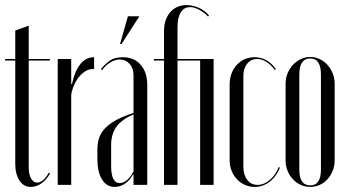

<svg xmlns="http://www.w3.org/2000/svg" viewBox="-20 -727 1368 755"><path d="M101 8Q73 8 56.5 -17Q40 -42 40 -84V-489H0V-495H40V-607L93 -626V-495H176V-489H93V-68Q93 -42 102 -25.5Q111 -9 126 -9Q150 -9 172 -48L177 -45Q163 -20 143 -6Q123 8 101 8Z M260 -495V-397H263Q274 -448 296 -475Q318 -502 350 -502V-455Q335 -457 320.5 -449.5Q306 -442 294 -428.5Q282 -415 273 -396Q264 -377 260 -355V0H207V-495Z M363 -139Q363 -166 370.5 -186.5Q378 -207 394.5 -224Q411 -241 438 -255.5Q465 -270 505 -283V-431Q505 -459 489.5 -476Q474 -493 451 -493Q433 -493 414.5 -482Q396 -471 381 -451L377 -455Q389 -471 409 -486.5Q429 -502 463 -502Q507 -502 533 -472.5Q559 -443 559 -393V0H505V-41H503Q491 -18 471.5 -5Q452 8 431 8Q399 8 381 -21.5Q363 -51 363 -99ZM451 -7Q465 -7 479.5 -19Q494 -31 505 -53V-277Q458 -257 437.5 -228Q417 -199 417 -157V-74Q417 -7 451 -7ZM452 -554 483 -663H528L458 -554Z M625 -495V-605Q625 -651 649.5 -679Q674 -707 714 -707Q738 -707 761.5 -696.5Q785 -686 802 -666L798 -662Q783 -678 763.5 -688.5Q744 -699 727 -699Q704 -699 691 -678.5Q678 -658 678 -621V-495H820V0H767V-489H678V0H625V-489H585V-495Z M883 -393Q883 -441 911 -471.5Q939 -502 981 -502Q1032 -502 1065 -455L1060 -452Q1046 -472 1028 -483.5Q1010 -495 991 -495Q967 -495 952 -476.5Q937 -458 937 -429V-73Q937 -40 952 -20Q967 0 993 0Q1018 0 1041 -19.5Q1064 -39 1076 -70L1081 -68Q1067 -33 1040.5 -12.5Q1014 8 982 8Q961 8 943 0Q925 -8 911.5 -22.5Q898 -37 890.5 -56Q883 -75 883 -97Z M1200 -503Q1220 -503 1237.5 -494.5Q1255 -486 1268 -471.5Q1281 -457 1288.5 -438Q1296 -419 1296 -397V-96Q1296 -75 1288.5 -56Q1281 -37 1268 -22.5Q1255 -8 1237.5 0Q1220 8 1200 8Q1180 8 1162.5 0Q1145 -8 1131.5 -22.5Q1118 -37 1110.5 -56Q1103 -75 1103 -96V-397Q1103 -419 1110.5 -438Q1118 -457 1131.5 -471.5Q1145 -486 1162.5 -494.5Q1180 -503 1200 -503ZM1200 -497Q1157 -497 1157 -434V-60Q1157 2 1200 2Q1242 2 1242 -60V-434Q1242 -497 1200 -497Z"/></svg>

Font: Moniqa Cond Display
Style: Regular
Weight: 400
Width: 3
Designer: Rajesh Rajput
Foundry: Rajesh Rajput
Version: Version 1.000